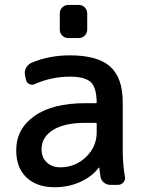

<svg xmlns="http://www.w3.org/2000/svg" viewBox="-20 -784 599 792"><path d="M46.9 -164.1Q46.9 -252 121.6 -305.2Q196.3 -358.4 333 -358.4H375Q378.9 -358.4 378.9 -362.3Q377.9 -421.9 355.5 -444.3Q331.1 -467.8 268.6 -467.8Q193.4 -467.8 124 -437.5Q112.3 -431.6 100.6 -437.5Q88.9 -443.4 86.9 -456.1L83 -474.6Q80.1 -490.2 87.4 -503.9Q94.7 -517.6 108.4 -524.4Q181.6 -555.7 268.6 -555.7Q382.8 -555.7 434.6 -509.3Q486.3 -462.9 486.3 -362.3V-164.1Q486.3 -109.4 495.1 -55.7Q496.1 -52.7 496.1 -49.8Q496.1 -40 489.3 -32.2Q480.5 -21.5 466.8 -21.5H435.5Q419.9 -21.5 408.2 -31.2Q396.5 -41 394.5 -55.7Q391.6 -75.2 389.6 -91.8Q389.6 -92.8 388.7 -92.8Q387.7 -92.8 386.7 -91.8Q361.3 -57.6 316.4 -36.1Q266.6 -11.7 205.1 -11.7Q131.8 -11.7 89.4 -51.8Q46.9 -91.8 46.9 -164.1ZM261.7 -627Q247.1 -627 236.8 -637.2Q226.6 -647.5 226.6 -662.1V-728.5Q226.6 -743.2 236.8 -753.4Q247.1 -763.7 261.7 -763.7H304.7Q319.3 -763.7 329.6 -753.4Q339.8 -743.2 339.8 -728.5V-662.1Q339.8 -647.5 329.6 -637.2Q319.3 -627 304.7 -627ZM378.9 -273.4Q378.9 -277.3 375 -277.3H333Q245.1 -277.3 198.2 -247.6Q151.4 -217.8 151.4 -168.9Q151.4 -133.8 173.3 -113.8Q195.3 -93.8 228.5 -93.8Q290 -93.8 334.5 -136.2Q378.9 -178.7 378.9 -238.3Z"/></svg>

Font: Gen Jyuu GothicL Medium
Style: Regular
Weight: 500
Designer: [Source Han Sans]
Ryoko NISHIZUKA  (kana & ideographs); Paul D. Hunt (Latin, Greek & Cyrillic); Wenlong ZHANG  (bopomofo
Version: Version 1.002.20150607